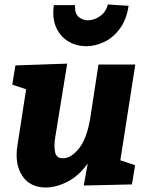

<svg xmlns="http://www.w3.org/2000/svg" viewBox="-20 -826 661 860"><path d="M186 14Q114 14 79.5 -39Q45 -92 58 -174L97 -426L35 -447L49 -533L281 -541L228 -215Q221 -174 226.5 -145.5Q232 -117 262 -117Q299 -117 334.5 -162Q370 -207 385 -301L421 -537H586L519 -108L585 -86L571 0L355 5L373 -94Q334 -39 284 -13Q234 13 186 14ZM367 -619Q323 -619 287 -640Q251 -661 232 -702Q213 -743 221 -803H316Q314 -766 332 -750.5Q350 -735 374 -735Q402 -735 428.5 -754Q455 -773 463 -806L556 -800Q547 -739 517.5 -698.5Q488 -658 447.5 -638.5Q407 -619 367 -619Z"/></svg>

Font: Bitter ExtraBold
Style: Italic
Weight: 800
Italic angle: -9°
Designer: Sol Matas, and Bitter project Authors
Foundry: Sol Matas
Version: Version 2.001